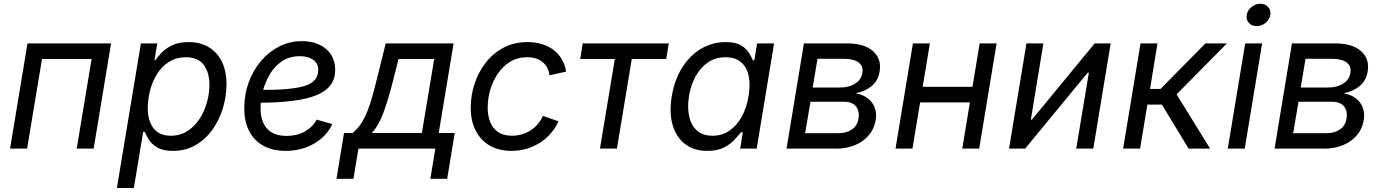

<svg xmlns="http://www.w3.org/2000/svg" viewBox="-20 -771 7165 996"><path d="M556.2 -545.9 465.8 0H377.9L455.1 -464.8H197.8L120.6 0H32.2L122.6 -545.9Z M586.4 204.1 710.9 -545.9H795.9L781.2 -458.5H785.6Q797.4 -475.1 818.1 -497.3Q838.9 -519.5 873 -536.1Q907.2 -552.7 959 -552.7Q1019 -552.7 1063 -526.4Q1106.9 -500 1130.9 -451.2Q1154.8 -402.3 1154.8 -334.5Q1154.8 -271 1136 -209.2Q1117.2 -147.5 1081.5 -97.7Q1045.9 -47.9 994.4 -18.1Q942.9 11.7 877.4 11.7Q824.2 11.7 794.7 -6.6Q765.1 -24.9 751.2 -48.3Q737.3 -71.8 731 -86.9H722.7L674.3 204.1ZM865.7 -66.9Q914.6 -66.9 951.9 -90.8Q989.3 -114.7 1014.9 -154.1Q1040.5 -193.4 1053.5 -240Q1066.4 -286.6 1066.4 -332Q1066.4 -394.5 1036.9 -434.3Q1007.3 -474.1 944.3 -474.1Q895 -474.1 857.9 -450.9Q820.8 -427.7 796.1 -389.2Q771.5 -350.6 759 -303.7Q746.6 -256.8 746.6 -209.5Q746.6 -144.5 776.4 -105.7Q806.2 -66.9 865.7 -66.9Z M1462.4 11.7Q1395 11.7 1346.9 -14.6Q1298.8 -41 1272.9 -90.3Q1247.1 -139.6 1247.1 -208.5Q1247.1 -280.3 1270 -343.5Q1293 -406.7 1334 -454.8Q1375 -502.9 1429 -530.3Q1482.9 -557.6 1544.9 -557.6Q1597.7 -557.6 1636.7 -539.3Q1675.8 -521 1697.3 -487.5Q1718.8 -454.1 1718.8 -408.7Q1718.8 -362.8 1695.1 -330.3Q1671.4 -297.9 1621.6 -277.3Q1571.8 -256.8 1493.9 -247.3Q1416 -237.8 1308.1 -237.8L1319.8 -304.2Q1409.2 -304.2 1469.2 -309.3Q1529.3 -314.5 1564.7 -326.7Q1600.1 -338.9 1615.5 -359.4Q1630.9 -379.9 1630.9 -410.6Q1630.9 -441.9 1604.7 -460.7Q1578.6 -479.5 1536.1 -479.5Q1481 -479.5 1442.1 -452.9Q1403.3 -426.3 1378.9 -384.5Q1354.5 -342.8 1343 -296.1Q1331.5 -249.5 1331.5 -209Q1331.5 -168.9 1344.7 -136.5Q1357.9 -104 1387.9 -85Q1418 -65.9 1467.8 -65.9Q1520 -65.9 1560.8 -88.6Q1601.6 -111.3 1622.6 -150.4L1704.1 -127.4Q1673.8 -63 1608.6 -25.6Q1543.5 11.7 1462.4 11.7Z M1725.6 156.7 1764.6 -81.1H1809.6Q1829.1 -98.1 1844.7 -118.4Q1860.4 -138.7 1874 -167Q1887.7 -195.3 1900.6 -235.6Q1913.6 -275.9 1927.7 -332L1981 -545.9H2333L2255.9 -81.1H2338.9L2299.8 156.7H2212.4L2238.3 0H1839.4L1813.5 156.7ZM1909.2 -81.1H2168.5L2232.4 -464.8H2047.4L2013.7 -332Q1991.2 -245.1 1967.3 -181.9Q1943.4 -118.7 1909.2 -81.1Z M2633.8 11.7Q2567.9 11.7 2520.5 -15.9Q2473.1 -43.5 2447.5 -93.8Q2421.9 -144 2421.9 -211.4Q2421.9 -276.4 2442.1 -337.4Q2462.4 -398.4 2500.5 -447Q2538.6 -495.6 2593 -524.2Q2647.5 -552.7 2716.3 -552.7Q2756.8 -552.7 2791.3 -542.2Q2825.7 -531.7 2851.8 -511.7Q2877.9 -491.7 2894.5 -463.4Q2911.1 -435.1 2916.5 -399.4L2830.6 -380.4Q2828.1 -401.4 2819.3 -418.5Q2810.5 -435.5 2795.9 -448Q2781.2 -460.4 2761 -467.3Q2740.7 -474.1 2714.4 -474.1Q2664.6 -474.1 2626.5 -450.7Q2588.4 -427.2 2562.3 -388.7Q2536.1 -350.1 2522.9 -304Q2509.8 -257.8 2509.8 -212.4Q2509.8 -171.9 2522.7 -138.7Q2535.6 -105.5 2563.5 -86.2Q2591.3 -66.9 2635.7 -66.9Q2664.1 -66.9 2689.2 -74.7Q2714.4 -82.5 2735.1 -96.4Q2755.9 -110.4 2771.5 -129.2Q2787.1 -147.9 2796.4 -169.9L2877.4 -141.6Q2860.8 -105.5 2835.4 -77.1Q2810.1 -48.8 2778.3 -29.1Q2746.6 -9.3 2710 1.2Q2673.3 11.7 2633.8 11.7Z M3092.3 0 3169.4 -464.8H2989.7L3002.9 -545.9H3449.2L3436 -464.8H3257.3L3180.2 0Z M3648.9 11.7Q3581.1 11.7 3534.7 -23.2Q3488.3 -58.1 3469.5 -121.8Q3450.7 -185.5 3464.8 -272Q3479.5 -358.9 3519.5 -421.6Q3559.6 -484.4 3617.7 -518.6Q3675.8 -552.7 3743.7 -552.7Q3796.4 -552.7 3824.7 -535.4Q3853 -518.1 3866 -495.8Q3878.9 -473.6 3885.7 -458.5H3893.1L3907.2 -545.9H3995.6L3905.3 0H3819.8L3833.5 -84.5H3823.2Q3811 -68.4 3790 -45.7Q3769 -22.9 3734.9 -5.6Q3700.7 11.7 3648.9 11.7ZM3676.3 -66.9Q3726.1 -66.9 3764.4 -93.3Q3802.7 -119.6 3828.1 -166Q3853.5 -212.4 3863.3 -272.9Q3873.5 -333.5 3863.5 -378.7Q3853.5 -423.8 3823.5 -449Q3793.5 -474.1 3743.7 -474.1Q3691.4 -474.1 3652.1 -447Q3612.8 -419.9 3588.1 -374.5Q3563.5 -329.1 3554.2 -272.9Q3544.9 -215.8 3554.7 -168.9Q3564.5 -122.1 3594.7 -94.5Q3625 -66.9 3676.3 -66.9Z M4060.1 0 4150.4 -545.9H4373.5Q4463.4 -545.9 4508.8 -505.6Q4554.2 -465.3 4543 -399.9Q4535.2 -352.1 4501.7 -324.5Q4468.3 -296.9 4418 -287.1Q4449.2 -282.7 4475.6 -265.1Q4502 -247.6 4515.6 -218Q4529.3 -188.5 4522.5 -147Q4515.6 -104 4488 -70.8Q4460.4 -37.6 4417 -18.8Q4373.5 0 4317.9 0ZM4156.7 -80.1H4331.1Q4370.1 -80.1 4398.4 -98.9Q4426.8 -117.7 4433.1 -153.8Q4439.9 -194.3 4420.7 -218.8Q4401.4 -243.2 4357.9 -243.2H4184.1ZM4195.8 -316.9H4335.9Q4383.8 -316.9 4415.8 -336.9Q4447.8 -356.9 4453.6 -393.6Q4459 -428.2 4433.8 -447Q4408.7 -465.8 4360.4 -465.8H4220.7Z M5044.9 -320.8 5031.2 -239.7H4731.9L4745.6 -320.8ZM4803.7 -545.9 4713.4 0H4625.5L4715.8 -545.9ZM5149.9 -545.9 5059.6 0H4971.7L5062 -545.9Z M5651.4 0H5563L5628.4 -393.6H5622.1L5297.9 0H5214.4L5304.7 -545.9H5392.6L5327.6 -150.9H5333.5L5658.7 -545.9H5741.7Z M5806.2 0 5896.5 -545.9H5984.4L5945.8 -309.6H6000L6233.4 -545.9H6344.7L6083.5 -281.7L6257.3 0H6146L6007.3 -228.5H5932.1L5894 0Z M6349.1 0 6439.5 -545.9H6527.3L6437 0ZM6498.5 -635.3Q6473.6 -635.3 6458.5 -652.3Q6443.4 -669.4 6447.3 -693.4Q6451.2 -717.8 6472.2 -734.6Q6493.2 -751.5 6518.1 -751.5Q6543.5 -751.5 6558.6 -734.6Q6573.7 -717.8 6569.8 -693.4Q6565.9 -669.4 6544.9 -652.3Q6523.9 -635.3 6498.5 -635.3Z M6591.8 0 6682.1 -545.9H6905.3Q6995.1 -545.9 7040.5 -505.6Q7085.9 -465.3 7074.7 -399.9Q7066.9 -352.1 7033.4 -324.5Q7000 -296.9 6949.7 -287.1Q6981 -282.7 7007.3 -265.1Q7033.7 -247.6 7047.4 -218Q7061 -188.5 7054.2 -147Q7047.4 -104 7019.8 -70.8Q6992.2 -37.6 6948.7 -18.8Q6905.3 0 6849.6 0ZM6688.5 -80.1H6862.8Q6901.9 -80.1 6930.2 -98.9Q6958.5 -117.7 6964.8 -153.8Q6971.7 -194.3 6952.4 -218.8Q6933.1 -243.2 6889.6 -243.2H6715.8ZM6727.5 -316.9H6867.7Q6915.5 -316.9 6947.5 -336.9Q6979.5 -356.9 6985.4 -393.6Q6990.7 -428.2 6965.6 -447Q6940.4 -465.8 6892.1 -465.8H6752.4Z"/></svg>

Font: Inter Variable
Style: Italic
Weight: 400
Italic angle: -9.39999°
Designer: Rasmus Andersson
Foundry: rsms
Version: Version 4.001;git-9221beed3